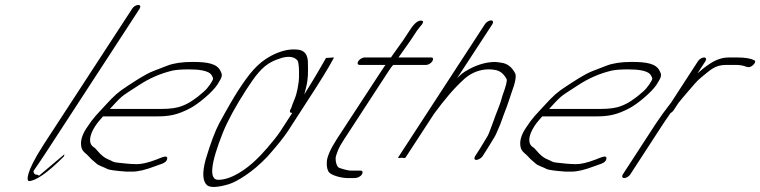

<svg xmlns="http://www.w3.org/2000/svg" viewBox="-20 -714 3056 772"><path d="M172.2 -112 541.4 -679C546.8 -688 543.8 -694 535.8 -694C527.8 -694 516.8 -688 511.4 -679L155 -132C79.9 -16 88.1 14 96.1 14C122.1 14 169.4 -17 236.9 -85L239.3 -94L135 -6C139.4 -11 125.9 -12 124.9 -12C117.9 -12 112.8 -22 115.8 -28C126.2 -43 154.4 -84 172.2 -112Z M421.9 -276C438.8 -294 453.2 -311 470.6 -326C479 -333 501.4 -348 539.2 -372C579 -398 622.9 -418 672.8 -430C686.3 -433 708.2 -435 739.2 -435C778.2 -435 821.3 -431 831.9 -410C838.5 -397 840 -398 824.2 -374C817.3 -364 809.3 -354 798.9 -345C766.6 -316 737.3 -297 711.8 -288C692.9 -280 664.9 -276 627.9 -276ZM394.2 -246H608.2C659.2 -246 692.6 -251 746.9 -280C775.3 -295 833.4 -342 854.2 -374C875.9 -408 874.9 -412 865.8 -430C851.6 -458 815 -465 754 -465C712 -465 678.6 -460 652.6 -450C634.2 -443 614.2 -435 595.8 -428C562.4 -415 518.6 -385 489.3 -366C455.4 -344 439.5 -330 404.8 -292C369.6 -253 357.2 -244 328 -199C308.7 -170 301.9 -144 307.6 -121C311.7 -103 328.3 -96 338.9 -83C347 -73 357.5 -66 367.1 -57C375.6 -48 401.2 -41 412.7 -34C419.3 -31 444.3 -27 487.8 -24H512.8C535.8 -24 565.3 -31 604.7 -46L632.6 -56C645 -61 651 -67 652.4 -76C653.8 -91 637.4 -84 607.5 -72C575.6 -60 550.6 -54 530.6 -54C500.6 -54 474.6 -58 452.6 -60C431.5 -62 434.5 -66 413.4 -74C400.9 -79 386.3 -90 370.7 -109C366.1 -114 362.6 -119 357.1 -122C335 -136 337.7 -168 362.9 -207C375.3 -226 383.8 -233 394.2 -246Z M1290.9 -481C1270.7 -446 1247.5 -405 1219.3 -360C1212.9 -349 1206.5 -340 1203.5 -334C1205 -339 1206.9 -349 1210.8 -363C1219.5 -397 1218.8 -426 1218.1 -455C1219.8 -495 1203.6 -515 1168.6 -515C1140.6 -517 1106.7 -509 1068.8 -489C1014.1 -459 981.9 -418 936.4 -348C919.1 -321 893.4 -277 860.9 -217C845.6 -188 827 -140 807 -73C792.4 -19 794.6 15 812.7 31C825.8 41 854.3 40 898.7 27C915.2 22 937.6 11 965.9 -8C994.3 -27 1024.6 -52 1055.9 -85C1094 -128 1122.3 -163 1139.1 -189L1206.3 -293C1263.2 -380 1301.7 -442 1319.9 -477L1322.9 -483ZM1155.1 -260 1109.1 -189C1083.4 -149 1024.4 -84 1009 -71C970.7 -34 910.6 9 857.6 9C819.6 9 826.1 -55 876.6 -182C896.3 -230 927.3 -287 969.9 -353C1005.9 -408 1032.2 -445 1073.5 -466C1091.9 -475 1098.4 -476 1115.4 -482C1144.8 -489 1163.9 -485 1176 -471C1183.5 -462 1183.5 -401 1181.1 -386C1178.2 -368 1175.4 -342 1164.6 -316C1157.3 -299 1153.8 -288 1151.4 -281L1146.5 -271C1144 -264 1146.1 -260 1155.1 -260Z M1435.4 -13C1440.3 -21 1437.8 -28 1429.8 -28H1418.8H1391.8C1380.8 -28 1364.8 -32 1344.2 -39C1332.2 -43 1326.4 -74 1331.3 -88C1339.2 -110 1339.1 -116 1363.8 -154L1539.8 -424C1549.2 -439 1557.1 -449 1561.1 -453H1694.1C1702.1 -453 1713.6 -460 1718.5 -468C1723.4 -476 1721.9 -483 1713.9 -483H1581.9C1583.4 -484 1583.9 -485 1584.4 -486L1630.4 -551L1658.1 -593C1666.5 -606 1693.3 -628 1674.8 -631C1661.8 -633 1645.8 -621 1628.1 -593L1600.4 -551L1555.3 -488C1553.9 -485 1553.4 -484 1551.9 -483H1445.9C1437.9 -483 1425.4 -476 1420.5 -468C1415.6 -460 1418.1 -453 1426.1 -453H1531.1C1529.6 -452 1528.1 -451 1527.6 -450L1504.4 -415L1333.8 -154C1308.1 -114 1294.9 -83 1294 -63C1293.2 -43 1296.3 -29 1303.3 -21C1313.4 -9 1351 2 1379 2H1405C1417 2 1428.5 -3 1435.4 -13Z M1920.4 -86 1942.1 -120 1968.3 -163C1972.7 -170 1980.1 -187 1991.4 -214L2000.2 -238C2003.2 -246 2006.6 -257 2012 -270C2021.3 -293 2029.1 -319 2036 -339C2052.1 -382 2056.9 -408 2051.4 -419C2038.7 -444 2020.1 -459 1994.5 -462C1982.5 -464 1971.5 -466 1953.5 -464C1924 -461 1893.1 -451 1862.8 -434C1840.8 -422 1833.4 -415 1817.5 -399L1959.9 -617C1964.8 -625 1962.3 -632 1954.3 -632C1946.3 -632 1934.8 -625 1929.9 -617L1580.9 -81C1579.4 -78 1584.4 -78 1595.4 -80C1604.4 -78 1609.4 -78 1610.9 -81L1725.6 -257C1766.7 -312 1800.8 -355 1849.5 -399C1854.5 -403 1862.9 -410 1873.9 -416C1901.8 -432 1935.2 -439 1969.3 -433C1989.8 -430 2004.9 -418 2016.5 -397C2020.6 -391 2014.7 -369 2000.5 -330C1998.1 -323 1996.1 -315 1993.2 -305C1988.3 -289 1970.2 -246 1965.3 -230L1956 -205C1948.1 -183 1942.7 -170 1939.3 -165L1912.1 -120L1890.4 -86C1885.4 -78 1887 -71 1895 -71C1903 -71 1915.4 -78 1920.4 -86Z M2187.9 -276C2204.8 -294 2219.2 -311 2236.6 -326C2245 -333 2267.4 -348 2305.2 -372C2345 -398 2388.9 -418 2438.8 -430C2452.3 -433 2474.2 -435 2505.2 -435C2544.2 -435 2587.3 -431 2597.9 -410C2604.5 -397 2606 -398 2590.2 -374C2583.3 -364 2575.3 -354 2564.9 -345C2532.6 -316 2503.3 -297 2477.8 -288C2458.9 -280 2430.9 -276 2393.9 -276ZM2160.2 -246H2374.2C2425.2 -246 2458.6 -251 2512.9 -280C2541.3 -295 2599.4 -342 2620.2 -374C2641.9 -408 2640.9 -412 2631.8 -430C2617.6 -458 2581 -465 2520 -465C2478 -465 2444.6 -460 2418.6 -450C2400.2 -443 2380.2 -435 2361.8 -428C2328.4 -415 2284.6 -385 2255.3 -366C2221.4 -344 2205.5 -330 2170.8 -292C2135.6 -253 2123.2 -244 2094 -199C2074.7 -170 2067.9 -144 2073.6 -121C2077.7 -103 2094.3 -96 2104.9 -83C2113 -73 2123.5 -66 2133.1 -57C2141.6 -48 2167.2 -41 2178.7 -34C2185.3 -31 2210.3 -27 2253.8 -24H2278.8C2301.8 -24 2331.3 -31 2370.7 -46L2398.6 -56C2411 -61 2417 -67 2418.4 -76C2419.8 -91 2403.4 -84 2373.5 -72C2341.6 -60 2316.6 -54 2296.6 -54C2266.6 -54 2240.6 -58 2218.6 -60C2197.5 -62 2200.5 -66 2179.4 -74C2166.9 -79 2152.3 -90 2136.7 -109C2132.1 -114 2128.6 -119 2123.1 -122C2101 -136 2103.7 -168 2128.9 -207C2141.3 -226 2149.8 -233 2160.2 -246Z M2786.5 -468 2678.7 -302C2656.9 -274 2635.7 -245 2616.4 -216L2484.4 -13C2479.5 -5 2482 2 2490 2C2498 2 2509.5 -5 2514.4 -13L2646.4 -216C2654.8 -229 2663.7 -241 2671.1 -252L2675.6 -259C2681 -262 2684.5 -265 2688 -270L2707.8 -300C2717.7 -312 2730.5 -328 2748.9 -349C2770.7 -373 2779.6 -387 2801 -404C2833.8 -430 2853.1 -453 2899.1 -453H2933.1C2949.1 -453 2962.6 -452 2973.6 -448C2984.7 -444 2991.2 -443 2996.2 -445C3012.1 -451 3023.5 -470 3011.5 -472C2998.9 -479 2975.9 -483 2941.9 -483H2911.9C2884.9 -483 2859.9 -475 2833.1 -457C2810.7 -442 2803.2 -435 2784.4 -419L2816.5 -468C2821.4 -476 2818.9 -483 2810.9 -483C2802.9 -483 2791.4 -476 2786.5 -468Z"/></svg>

Font: MewTooHand
Style: UltimateIta
Weight: 400
Designer: Mew Too, Robert Jablonski
Version: Version 0.77